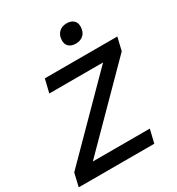

<svg xmlns="http://www.w3.org/2000/svg" viewBox="-211 -1008 1052 1138"><g transform="rotate(-30 315.5 -439.0)"><path d="M405 -746Q375 -746 358 -761.5Q341 -777 342 -805Q343 -839 363.5 -858.5Q384 -878 416 -878Q446 -878 463 -862.5Q480 -847 479 -819Q478 -784 458 -765Q438 -746 405 -746ZM-7 0 14 -90 488 -569H120L142 -660H638L617 -571L142 -91H532L510 0Z"/></g></svg>

Font: Elaine Sans Medium
Style: Italic
Weight: 500
Italic angle: -13°
Designer: Wei Huang
Foundry: Wei Huang
Version: Version 2.001;December 24, 2019;FontCreator 12.0.0.2547 64-b